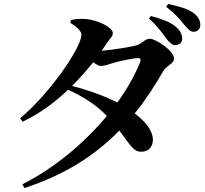

<svg xmlns="http://www.w3.org/2000/svg" viewBox="-20 -871 1040 972"><path d="M821 -677C838 -655 853 -642 868 -642C890 -644 904 -658 902 -677C901 -699 893 -715 871 -735C841 -761 795 -776 744 -790L734 -777C781 -735 801 -704 821 -677ZM910 -749C929 -726 942 -710 961 -710C981 -711 995 -725 994 -747C993 -771 981 -790 956 -808C926 -828 889 -838 831 -851L821 -837C874 -795 891 -772 910 -749ZM93 62 104 81C308 14 461 -84 584 -210C642 -135 655 -101 698 -103C731 -103 755 -128 754 -165C752 -214 713 -258 662 -297C715 -362 762 -434 807 -512C820 -536 861 -549 861 -574C861 -615 767 -675 738 -675C715 -675 698 -650 673 -642C648 -634 539 -617 495 -614L521 -653C538 -679 551 -684 551 -705C551 -731 475 -772 408 -775C376 -777 358 -774 339 -769L336 -755C368 -737 392 -714 392 -695C392 -631 236 -402 82 -272L95 -255C179 -295 257 -352 325 -417C398 -382 461 -346 521 -284C409 -150 260 -22 93 62ZM345 -436C384 -475 420 -516 452 -556C467 -545 480 -537 490 -537C509 -537 525 -544 546 -550C575 -560 652 -576 678 -577C690 -577 695 -572 690 -558C664 -493 625 -422 574 -352C501 -390 411 -419 345 -436Z"/></svg>

Font: Noto Serif CJK HK
Style: Bold
Weight: 700
Designer: Ryoko NISHIZUKA 西塚涼子 (kana & ideographs); Frank Grießhammer (Latin, Greek & Cyrillic); Wenlong ZHANG 张文龙 (bopomofo); San
Foundry: Adobe
Version: Version 2.001;hotconv 1.1.0;makeotfexe 2.6.0